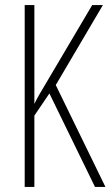

<svg xmlns="http://www.w3.org/2000/svg" viewBox="-20 -734 434 754"><path d="M394 0 199 -400 384 -714H342L170 -423C142 -376 123 -344 115 -326V-714H77V0H115V-280L174 -367L353 0Z"/></svg>

Font: Noto Sans Thai ExtCond ExtLt
Style: Regular
Weight: 200
Width: 2
Designer: Monotype Design Team
Foundry: Monotype Imaging Inc.
Version: Version 2.002